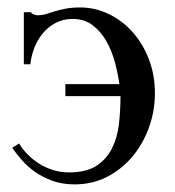

<svg xmlns="http://www.w3.org/2000/svg" viewBox="-20 -480 469 515"><path d="M395.5 -230Q395.5 -182.1 379.6 -138.2Q363.8 -94.2 335.2 -60.1Q306.6 -25.9 267.1 -5.6Q227.5 14.6 180.2 14.6Q147 14.6 120.4 4.9Q93.8 -4.9 73.2 -19.5Q52.7 -34.2 37.8 -51.5Q22.9 -68.8 12.7 -83.5L31.2 -95.2Q40.5 -79.6 54.2 -65.7Q67.9 -51.8 85 -41Q102.1 -30.3 122.3 -23.9Q142.6 -17.6 165.5 -17.6Q211.4 -17.6 238.8 -35.4Q266.1 -53.2 280.5 -82.3Q294.9 -111.3 299.1 -147.9Q303.2 -184.6 303.2 -222.2H155.3V-254.4H300.3Q296.4 -282.2 288.1 -313.2Q279.8 -344.2 265.1 -369.9Q250.5 -395.5 228.5 -412.4Q206.5 -429.2 174.3 -429.2Q148.9 -429.2 128.7 -418.2Q108.4 -407.2 94.2 -389.9Q80.1 -372.6 71.8 -350.8Q63.5 -329.1 61.5 -307.6H43.9V-447.3H62.5Q64.5 -444.8 67.4 -442.9Q69.8 -441.4 73.5 -440.2Q77.1 -439 82.5 -439Q92.3 -439 102.8 -442.1Q113.3 -445.3 126.5 -449.5Q139.6 -453.6 156.2 -456.8Q172.9 -460 195.3 -460Q234.9 -460 271.2 -442.6Q307.6 -425.3 335.2 -394.5Q362.8 -363.8 379.2 -321.5Q395.5 -279.3 395.5 -230Z"/></svg>

Font: Doulos SIL CyrE
Style: Regular
Weight: 400
Designer: Walt Agee, Victor Gaultney, Peter Martin, Debbi Hosken, Becca Hirsbrunner
Foundry: SIL International
Version: Version 5.000